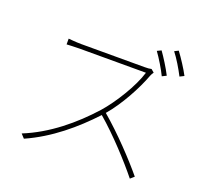

<svg xmlns="http://www.w3.org/2000/svg" viewBox="-141 -1002 1282 1194"><g transform="rotate(20 500.0 -405.0)"><path d="M745 -796 718 -783C745 -746 782 -685 801 -645L829 -659C807 -703 770 -761 745 -796ZM846 -831 820 -818C849 -781 882 -726 905 -681L933 -695C913 -734 873 -795 846 -831ZM746 -649 726 -666C715 -663 701 -662 680 -662H261C229 -662 177 -667 177 -667V-629C177 -629 231 -632 261 -632H701C673 -537 588 -399 518 -320C406 -195 265 -78 104 -13L128 13C288 -58 422 -172 533 -291C641 -199 763 -65 832 21L857 -1C786 -87 665 -216 552 -312C626 -398 697 -529 732 -624C734 -630 742 -644 746 -649Z"/></g></svg>

Font: Source Han Sans JP ExtraLight
Style: Regular
Weight: 250
Designer: Ryoko NISHIZUKA 西塚涼子 (kana, bopomofo & ideographs); Paul D. Hunt (Latin, Greek & Cyrillic); Sandoll Communications 산돌커뮤니
Foundry: Adobe
Version: Version 2.001;hotconv 1.0.107;makeotfexe 2.5.65593